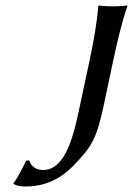

<svg xmlns="http://www.w3.org/2000/svg" viewBox="-20 -668 483 698"><path d="M265 -258C246 -170 216 -50 137 -50C108 -50 93 -65 86 -85L75 -84C62 -57 44 -21 29 -2L30 1C37 6 54 10 73 10C136 10 195 -12 247 -66C315 -135 331 -166 356 -280L391 -445C407 -520 424 -592 443 -645V-648C443 -648 425 -645 390 -645C356 -645 340 -648 340 -648L337 -645C333 -588 321 -520 305 -445Z"/></svg>

Font: Libertinus Sans
Style: Italic
Weight: 400
Italic angle: -12°
Designer: Philipp H. Poll, Khaled Hosny
Foundry: Caleb Maclennan
Version: Version 7.050;RELEASE